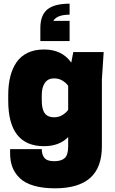

<svg xmlns="http://www.w3.org/2000/svg" viewBox="-20 -814 625 1048"><path d="M352.1 -15.1V-65.9Q303.7 -16.1 220.2 -16.1Q24.9 -16.1 24.9 -265.1V-294.9Q24.9 -350.6 35.9 -395.3Q46.9 -439.9 69.8 -473.6Q92.8 -507.3 130.9 -525.6Q168.9 -543.9 220.2 -543.9Q318.4 -543.9 369.1 -472.2L379.9 -529.8H545.9L536.1 -379.9V-15.1Q536.1 100.6 472.2 157.2Q408.2 213.9 279.8 213.9Q212.9 213.9 164.3 199.5Q115.7 185.1 88.1 158.4Q60.5 131.8 47.9 98.6Q35.2 65.4 35.2 23.9V0H208Q208 30.3 222.7 48.1Q237.3 65.9 275.9 65.9Q314.9 65.9 333.5 48.6Q352.1 31.2 352.1 -15.1ZM200.2 -589.8V-660.2Q200.2 -731 238.5 -762.5Q276.9 -793.9 359.9 -793.9V-733.9Q291.5 -733.9 271 -700.2H359.9V-589.8ZM352.1 -345.2Q342.3 -360.4 322 -373.3Q301.8 -386.2 274.9 -386.2Q242.2 -386.2 225.1 -361.8Q208 -337.4 208 -294.9V-265.1Q208 -217.3 224.4 -195.6Q240.7 -173.8 274.9 -173.8Q301.8 -173.8 322 -186.8Q342.3 -199.7 352.1 -214.8Z"/></svg>

Font: Cooper Hewitt
Style: Heavy
Weight: 713
Designer: Village Type and Design LLC
Foundry: Cooper Hewitt Smithsonian Design Museum
Version: 1.000